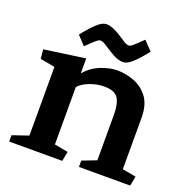

<svg xmlns="http://www.w3.org/2000/svg" viewBox="-131 -871 979 996"><g transform="rotate(20 358.0 -372.5)"><path d="M31 -459 26 -510 252 -542V-459Q286 -500 335 -519.5Q384 -539 425 -539Q473 -539 519 -521.5Q565 -504 595.5 -464Q626 -424 627 -355V-67L702 -53L692 0H409V-35L487 -65V-315Q487 -379 467 -408Q447 -437 391 -437Q351 -437 311.5 -422Q272 -407 252 -384V-67L327 -53L317 0H24V-35L112 -65V-444ZM350 -624Q334 -634 316.5 -645.5Q299 -657 285 -654Q271 -648 247 -624L219 -597L174 -645Q176 -648 186.5 -661Q197 -674 211.5 -690Q226 -706 241.5 -720Q257 -734 268 -739Q286 -748 306.5 -743.5Q327 -739 345.5 -729Q364 -719 376 -711Q392 -701 409.5 -689.5Q427 -678 441 -681Q446 -682 457 -691Q468 -700 479 -711L507 -738L554 -689Q552 -686 541.5 -673Q531 -660 516.5 -644Q502 -628 486.5 -614Q471 -600 460 -595Q442 -586 421 -590.5Q400 -595 381 -605.5Q362 -616 350 -624Z"/></g></svg>

Font: Brawler
Style: Bold
Weight: 700
Designer: Oleg Frolov, Haley Fiege
Foundry: Oleg Frolov, Haley Fiege
Version: Version 1.101; ttfautohint (v1.8.3)